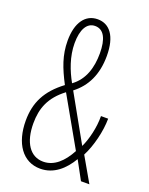

<svg xmlns="http://www.w3.org/2000/svg" viewBox="-139 -797 683 880"><g transform="rotate(20 202.5 -357.0)"><path d="M183 -724C123 -724 86 -673 86 -585C86 -514 108 -458 144 -389C64 -329 31 -263 31 -175C31 -65 82 10 168 10C234 10 282 -34 315 -90L364 0H405L336 -120C363 -171 383 -251 383 -312H348C349 -257 333 -193 314 -154L188 -379C247 -424 279 -490 279 -580C279 -677 241 -724 183 -724ZM182 -691C225 -691 245 -650 245 -580C245 -512 227 -448 172 -408C144 -458 120 -520 120 -585C120 -651 142 -691 182 -691ZM160 -360 295 -122C264 -64 223 -25 170 -25C106 -25 68 -82 68 -175C68 -248 90 -307 160 -360Z"/></g></svg>

Font: Noto Sans Devanagari UI ExtraCondensed ExtraLight
Style: Regular
Weight: 200
Width: 2
Designer: Jelle Bosma - Monotype Design Team
Foundry: Monotype Imaging Inc.
Version: Version 2.004